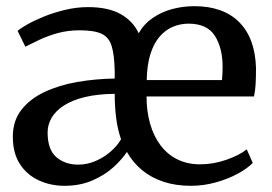

<svg xmlns="http://www.w3.org/2000/svg" viewBox="-20 -590 880 621"><path d="M188.5 11Q144 11 105.8 -6.5Q67.5 -24 44.5 -59.2Q21.5 -94.5 21.5 -148Q21.5 -199 49 -234.5Q76.5 -270 123.5 -292.2Q170.5 -314.5 229.5 -324.8Q288.5 -335 351 -336V-359.5Q350 -413 341 -441.5Q332 -470 308 -481Q284 -492 237.5 -492Q199.5 -492 167 -483Q134.5 -474 108 -461.5Q81.5 -449 62 -439L37 -490Q46 -498.5 68.8 -511.2Q91.5 -524 123 -536.8Q154.5 -549.5 191.2 -558.2Q228 -567 264.5 -567Q330.5 -567 370.5 -544.2Q410.5 -521.5 428.5 -482.5Q445.5 -512.5 474 -532Q502.5 -551.5 537.2 -560.8Q572 -570 608.5 -570Q702 -570 753.5 -518.5Q805 -467 808 -370.5Q808 -340.5 806.8 -318Q805.5 -295.5 801.5 -278H454Q454 -230 465.5 -189.8Q477 -149.5 499.2 -120Q521.5 -90.5 553.8 -74.5Q586 -58.5 627 -58.5Q670.5 -58.5 713 -73.5Q755.5 -88.5 778 -107L797.5 -63Q779.5 -44.5 747.8 -27.5Q716 -10.5 677 0.2Q638 11 597 11Q549 11 509.2 -2Q469.5 -15 439.8 -39.5Q410 -64 390.5 -98.5Q374 -73.5 345.8 -48.2Q317.5 -23 278 -6Q238.5 11 188.5 11ZM454.5 -331H698Q699 -340.5 699.5 -352.5Q700 -364.5 700 -374Q700 -434.5 675 -474Q650 -513.5 590 -513.5Q563 -513.5 538.8 -503.2Q514.5 -493 495.8 -471Q477 -449 466.2 -414.2Q455.5 -379.5 454.5 -331ZM233 -57.5Q261.5 -57.5 288.5 -69Q315.5 -80.5 337.2 -99.2Q359 -118 371.5 -139.5Q360.5 -171 355.8 -208Q351 -245 351 -286.5Q296 -286 255.2 -276.2Q214.5 -266.5 187.5 -249.2Q160.5 -232 147.2 -209.5Q134 -187 134 -161.5Q134 -106 162.2 -81.8Q190.5 -57.5 233 -57.5Z"/></svg>

Font: Merriweather Light 18pt
Style: Regular
Weight: 400
Version: Version 2.100